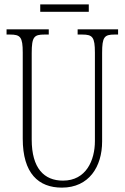

<svg xmlns="http://www.w3.org/2000/svg" viewBox="-20 -848 571 878"><path d="M164 -794H386V-828H164ZM263 10C387 10 447 -86 447 -201V-606C447 -679 457 -690 504 -690H520V-714H335V-690H356C403 -690 414 -679 414 -607V-203C414 -115 374 -22 268 -22C182 -22 125 -78 125 -210V-605C125 -680 136 -690 183 -690H203V-714H10V-690H26C73 -690 84 -679 84 -608V-214C84 -55 156 10 263 10Z"/></svg>

Font: Noto Serif Georgian ExtraCondensed ExtraLight
Style: Regular
Weight: 200
Width: 2
Designer: Monotype Design Team, Akaki Razmadze
Foundry: Google LLC
Version: Version 2.003